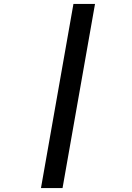

<svg xmlns="http://www.w3.org/2000/svg" viewBox="-20 -802 667 970"><path d="M351 -782 187 148H296L460 -782Z"/></svg>

Font: Geom SemiBold
Style: Bold Italic
Weight: 600
Italic angle: -10°
Version: Version 1.102